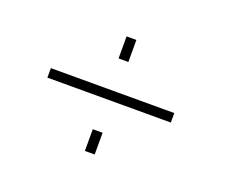

<svg xmlns="http://www.w3.org/2000/svg" viewBox="-73 -569 691 589"><g transform="rotate(20 272.5 -274.0)"><path d="M250 -389V-461H282V-389ZM65 -259V-290H468V-259ZM250 -87V-158H282V-87Z"/></g></svg>

Font: Raleway-v4020 ExtraLight
Style: Italic
Weight: 275
Italic angle: -12°
Designer: Matt McInerney, Pablo Impallari, Rodrigo Fuenzalida
Foundry: Matt McInerney, Pablo Impallari, Rodrigo Fuenzalida
Version: Version 4.020;PS 004.020;hotconv 1.0.88;makeotf.lib2.5.64775